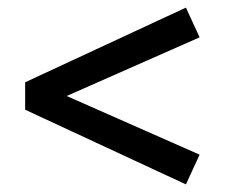

<svg xmlns="http://www.w3.org/2000/svg" viewBox="-20 -482 590 504"><path d="M504 -384 155 -230 504 -76 468 2 46 -194V-266L468 -462Z"/></svg>

Font: EauTest
Style: Bold
Weight: 700
Designer: Christian Thalmann (Catharsis Fonts)
Version: Version 0.001;PS 000.001;hotconv 1.0.88;makeotf.lib2.5.64775